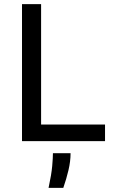

<svg xmlns="http://www.w3.org/2000/svg" viewBox="-20 -680 547 925"><path d="M86 0V-660H178V0ZM116 0V-80H486V0ZM214 225Q228 160 231.5 120Q235 80 235 58H320Q320 97 310 139.5Q300 182 285 225Z"/></svg>

Font: Bricolage Grotesque 96pt ExtraBold
Style: Regular
Weight: 400
Version: Version 1.001;gftools[0.9.33.dev8+g029e19f]